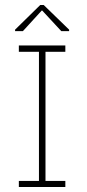

<svg xmlns="http://www.w3.org/2000/svg" viewBox="-20 -744 345 764"><path d="M135 -18V-545H161V-18ZM55 0V-24H240V0ZM55 -538V-563H240V-538ZM40 -620V-626L140 -724H154L255 -626V-620H224L148 -702H146L71 -620Z"/></svg>

Font: Darker Grotesque Light
Style: Regular
Weight: 300
Designer: Gabriel Lam
Foundry: TypeRant
Version: Version 1.000;gftools[0.9.28]